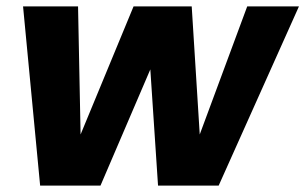

<svg xmlns="http://www.w3.org/2000/svg" viewBox="-20 -578 951 598"><path d="M105 0 51.8 -558.1H223.1L231 -159.2L396 -558.1H577.1L602.1 -159.2L750 -558.1H911.1L661.1 0H472.2L448.2 -361.8L293 0Z"/></svg>

Font: Poppins
Style: Bold Italic
Weight: 700
Italic angle: -10°
Designer: Ninad Kale (Devanagari), Jonny Pinhorn (Latin)
Foundry: Indian Type Foundry
Version: Version 3.200;PS 1.000;hotconv 16.6.54;makeotf.lib2.5.65590